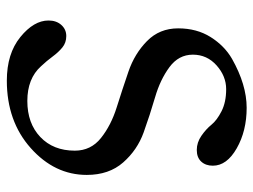

<svg xmlns="http://www.w3.org/2000/svg" viewBox="-110 -626 742 562"><g transform="rotate(90 261.0 -345.0)"><path d="M492 -228Q492 -134 413.5 -64Q335 6 216 6Q137 6 88.5 -33.5Q40 -73 40 -116Q40 -139 53 -153.5Q66 -168 85.5 -168Q105 -168 119 -156.5Q133 -145 145.5 -128Q158 -111 174 -94Q210 -54 275.5 -54Q341 -54 381 -92Q421 -130 421 -193Q421 -240 384 -269.5Q347 -299 294.5 -315.5Q242 -332 189.5 -350Q137 -368 100 -404.5Q63 -441 63 -495.5Q63 -550 88.5 -590.5Q114 -631 152 -653Q228 -696 295.5 -696Q363 -696 414 -667Q465 -638 465 -597Q465 -576 453 -563Q441 -550 419 -550Q397 -550 377.5 -563.5Q358 -577 345 -593Q332 -609 305.5 -622.5Q279 -636 241 -636Q203 -636 171.5 -608Q140 -580 140 -538.5Q140 -497 176.5 -470Q213 -443 264.5 -428Q316 -413 367.5 -394.5Q419 -376 455.5 -334.5Q492 -293 492 -228Z"/></g></svg>

Font: Macondo
Style: Regular
Weight: 400
Version: Version 2.001